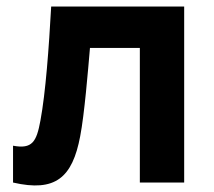

<svg xmlns="http://www.w3.org/2000/svg" viewBox="-20 -560 655 589"><path d="M20 0C150 30 202 -15 226 -142C239 -209 250 -343 256 -413H409V0H545V-540H137C130 -413 120 -276 104 -190C92 -125 79 -102 20 -113Z"/></svg>

Font: Manrope ExtraBold
Style: Regular
Weight: 800
Designer: Mikhail Sharanda
Foundry: Mikhail Sharanda
Version: Version 4.505